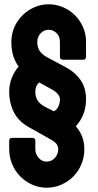

<svg xmlns="http://www.w3.org/2000/svg" viewBox="-20 -795 456 897"><path d="M232 -275Q246 -283 253 -298Q260 -313 260 -331Q260 -355 226 -375L163 -410Q145 -394 145 -367Q145 -342 156 -325Q167 -308 194 -294ZM198 82Q162 82 130 67.5Q98 53 74 28.5Q50 4 36.5 -29Q23 -62 23 -98V-137Q23 -151 37 -151H131Q145 -151 145 -137V-98Q145 -75 160.5 -57.5Q176 -40 198 -40Q221 -40 236.5 -57.5Q252 -75 252 -98Q252 -112 244 -122.5Q236 -133 216 -144L120 -198Q69 -225 46 -268.5Q23 -312 23 -367Q23 -401 35 -431Q47 -461 67 -484Q33 -530 33 -599Q33 -637 47.5 -669Q62 -701 86 -724.5Q110 -748 141.5 -761.5Q173 -775 207 -775Q242 -775 274 -761.5Q306 -748 330 -724Q354 -700 368 -668Q382 -636 382 -599V-530Q382 -516 368 -516H274Q261 -516 260 -529V-599Q260 -625 244 -640.5Q228 -656 207 -656Q185 -656 169.5 -639Q154 -622 154 -599Q154 -575 165 -557.5Q176 -540 203 -526L287 -481Q332 -457 357 -420Q382 -383 382 -331Q382 -293 369.5 -261.5Q357 -230 334 -205Q353 -184 363.5 -157.5Q374 -131 374 -98Q374 -60 360 -27Q346 6 322 30Q298 54 266 68Q234 82 198 82Z"/></svg>

Font: AL Dynamic
Style: Bold
Weight: 700
Version: Version 1.000; ttfautohint (v1.8.2) -l 8 -r 50 -G 200 -x 14 